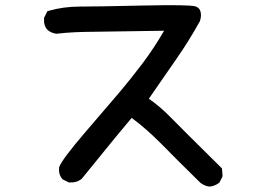

<svg xmlns="http://www.w3.org/2000/svg" viewBox="-20 -683 1040 725"><path d="M770.5 21.5Q761.2 20.5 752.9 16.8Q744.6 13.2 737.3 7.8L736.8 7.3L736.3 6.8Q642.6 -85 586.9 -142.1Q573.7 -155.3 560.3 -168Q546.9 -180.7 533.2 -192.6Q519.5 -204.6 505.4 -216.1Q491.2 -227.5 477.1 -237.8Q442.9 -198.2 288.1 -7.3L287.1 -6.3L286.1 -5.9Q276.9 1 265.4 3.9Q253.9 6.8 241.2 5.9H239.3L237.8 4.9L218.3 -4.9L216.3 -5.9L215.3 -7.3Q200.7 -23.9 203.1 -49.8V-50.8L203.6 -52.2Q213.9 -81.1 302.7 -184.6Q390.1 -286.6 431.2 -334.5Q471.7 -382.3 519.5 -445.3Q562 -502 599.6 -566.9Q351.1 -563.5 298.3 -562.5Q280.8 -562 263.2 -561.3Q245.6 -560.5 228.5 -559.1Q211.4 -557.6 194.3 -555.7H193.4H192.4Q173.8 -558.1 159.7 -569.8L159.2 -570.3L158.7 -570.8Q144 -587.4 146.5 -614.3V-616.2L147.5 -617.7L157.2 -637.2L159.2 -641.1L163.6 -642.1Q219.2 -658.2 282.7 -658.2Q344.7 -658.2 519.5 -662.1Q695.8 -666 718.3 -658.7Q733.9 -653.8 737.5 -637.9Q741.2 -622.1 734.9 -603.5V-602.5L733.9 -601.6Q694.8 -530.8 649.4 -465.3Q606.4 -402.3 542 -310.1Q564 -294.9 583.7 -278.1Q603.5 -261.2 622.1 -242.2Q662.1 -201.2 815.4 -49.8L817.9 -47.4L818.4 -43.9L820.3 -20.5V-17.6L819.3 -15.1L809.6 4.4L808.6 6.3L806.6 7.8Q798.8 13.7 790.3 17.1Q781.7 20.5 772.5 21.5H771.5Z"/></svg>

Font: NaikaiFont
Style: Bold
Weight: 700
Version: Version 1.89